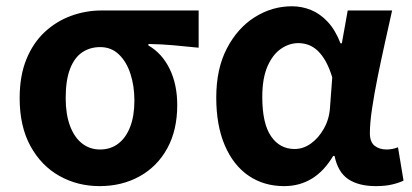

<svg xmlns="http://www.w3.org/2000/svg" viewBox="-20 -594 1345 627"><path d="M305.1 13.8Q233.6 13.8 174.3 -19.3Q115 -52.3 79.6 -116.7Q44.2 -181.1 44.2 -273.4Q44.2 -346.7 66.2 -400.5Q88.2 -454.2 126 -489.4Q163.9 -524.6 211.9 -542.2Q259.9 -559.8 312 -559.8H628.7V-438.2Q582.7 -442.7 545.9 -446.2Q509 -449.6 464.6 -450.4V-445.6Q508.9 -420.1 533.8 -369.5Q558.8 -318.8 558.8 -250.8Q558.8 -168.7 526.1 -109.3Q493.4 -50 435.8 -18.1Q378.3 13.8 305.1 13.8ZM306.6 -105.8Q340.9 -105.8 366 -124.8Q391.1 -143.7 405 -179.6Q418.9 -215.4 418.9 -265.6Q418.9 -313.5 405.9 -353.1Q393 -392.7 368.1 -416.4Q343.2 -440.2 307.1 -440.2Q273.8 -440.2 248.3 -423Q222.9 -405.9 208.7 -368.9Q194.5 -331.9 194.5 -273.4Q194.5 -220.9 208.6 -183.1Q222.7 -145.3 248 -125.6Q273.3 -105.8 306.6 -105.8Z M907.9 13.8Q841.6 13.8 791.7 -20.3Q741.9 -54.4 714 -119.5Q686.2 -184.6 686.2 -275.5Q686.2 -369.3 720.9 -435.9Q755.6 -502.4 812 -538Q868.4 -573.5 933.1 -573.5Q966 -573.5 995.6 -561.4Q1025.3 -549.3 1050.2 -522.7Q1075.1 -496.1 1092 -452.4H1096.3L1115.5 -559.8H1260.5Q1249.5 -509.8 1236.9 -453.7Q1224.4 -397.7 1213.3 -342.8Q1202.2 -287.8 1195.1 -240.2Q1187.9 -192.5 1187.9 -159.3Q1187.9 -130.2 1203.4 -118Q1218.9 -105.8 1242.5 -105.8Q1250.9 -105.8 1260.6 -107.5Q1270.3 -109.2 1279.7 -113L1297.8 -4.2Q1283.6 2.9 1261.1 8.3Q1238.5 13.8 1207.5 13.8Q1151.1 13.8 1117.2 -9Q1083.4 -31.8 1072.5 -84.8H1068Q1009.6 13.8 907.9 13.8ZM942.1 -107.4Q970.5 -107.4 995.6 -125.5Q1020.7 -143.6 1037.9 -174.4Q1055.2 -205.2 1057.6 -242.3L1065 -341.3Q1055.9 -371.4 1044 -392.9Q1032 -414.3 1018.1 -427.7Q1004.1 -441.2 987.9 -447.2Q971.6 -453.2 954 -453.2Q924.5 -453.2 897.3 -434.5Q870.2 -415.8 853.4 -377Q836.5 -338.2 836.5 -277.1Q836.5 -191 865 -149.2Q893.4 -107.4 942.1 -107.4Z"/></svg>

Font: Noto Sans TC Thin
Style: Regular
Weight: 100
Designer: Ryoko NISHIZUKA 西塚涼子 (kana, bopomofo & ideographs); Paul D. Hunt (Latin, Greek & Cyrillic); Sandoll Communications 산돌커뮤니
Foundry: Adobe
Version: Version 2.004-H2;hotconv 1.0.118;makeotfexe 2.5.65603